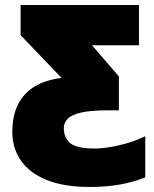

<svg xmlns="http://www.w3.org/2000/svg" viewBox="-20 -734 614 764"><path d="M338 10Q234 10 165.5 -18Q97 -46 63 -95.5Q29 -145 29 -208Q29 -273 51.5 -318Q74 -363 117.5 -389.5Q161 -416 225 -424L62 -594V-714H533V-554H346L453 -430V-295H409Q340 -295 302 -286Q264 -277 249 -261Q234 -245 234 -224Q234 -186 259.5 -164.5Q285 -143 357 -143Q398 -143 454.5 -156Q511 -169 558 -192V-28Q509 -9 456 0.5Q403 10 338 10Z"/></svg>

Font: Noto Sans Display Black
Style: Regular
Weight: 900
Designer: Monotype Design Team
Foundry: Monotype Imaging Inc.
Version: Version 2.003